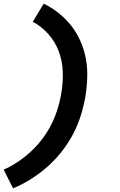

<svg xmlns="http://www.w3.org/2000/svg" viewBox="-31 -861 651 1042"><path d="M40 161 -11 60Q51 32 106 -12Q161 -56 202 -111.5Q243 -167 267.5 -230Q292 -293 302 -357Q312 -416 309.5 -474Q307 -532 287.5 -583.5Q268 -635 231.5 -676Q195 -717 147 -743L206 -841Q250 -820 288 -789.5Q326 -759 355.5 -721.5Q385 -684 405 -639Q425 -594 434.5 -545Q444 -496 442.5 -444Q441 -392 433 -340Q424 -288 408 -236Q392 -184 366.5 -135Q341 -86 306 -41Q271 4 229 41.5Q187 79 139 109.5Q91 140 40 161Z"/></svg>

Font: Iosevka SS04 XBd Ex Obl
Style: Regular
Weight: 800
Width: 7
Italic angle: -9°
Monospace: yes
Designer: Belleve Invis
Foundry: Belleve Invis
Version: Version 19.0.0; ttfautohint (v1.8.4)